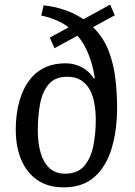

<svg xmlns="http://www.w3.org/2000/svg" viewBox="-20 -794 581 828"><path d="M254 14Q188 14 142 -17Q96 -48 72 -104Q48 -160 48 -235Q48 -280 55.5 -322Q63 -364 79 -400.5Q95 -437 120 -464Q145 -491 180.5 -506Q216 -521 263 -521Q301 -521 333.5 -503.5Q366 -486 385 -455L389 -457Q384 -491 374.5 -523Q365 -555 350.5 -585Q336 -615 314 -640L215 -586L195 -632L276 -676Q261 -688 242.5 -697.5Q224 -707 203 -714.5Q182 -722 158 -727L168 -771Q204 -767 235 -758.5Q266 -750 292 -738Q318 -726 340 -711L455 -774L475 -728L381 -677Q427 -632 449 -573.5Q471 -515 478 -452Q485 -389 485 -330Q485 -232 461.5 -154Q438 -76 387.5 -31Q337 14 254 14ZM260 -45Q314 -45 342.5 -77.5Q371 -110 382 -163Q393 -216 393 -276Q393 -317 386.5 -351Q380 -385 365.5 -410Q351 -435 327.5 -449Q304 -463 270 -463Q217 -463 189.5 -430Q162 -397 152.5 -344.5Q143 -292 143 -231Q143 -176 155.5 -134Q168 -92 194 -68.5Q220 -45 260 -45Z"/></svg>

Font: Literata
Style: Italic
Weight: 400
Italic angle: -2°
Designer: Latin by Veronika Burian and Jose Scaglione. Greek by Irene Vlachou. Cyrillic by Vera Evstafieva
Foundry: TypeTogether
Version: Version 3.103;gftools[0.9.29]